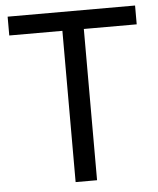

<svg xmlns="http://www.w3.org/2000/svg" viewBox="-52 -759 659 803"><g transform="rotate(-5 278.0 -357.0)"><path d="M323 0H233V-635H10V-714H545V-635H323Z"/></g></svg>

Font: Noto Sans Rejang
Style: Regular
Weight: 400
Designer: Monotype Design Team
Foundry: Monotype Imaging Inc.
Version: Version 2.001; ttfautohint (v1.8.4.7-5d5b)